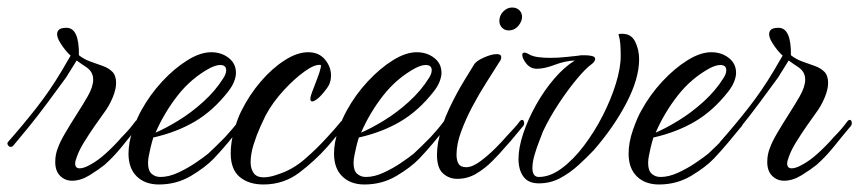

<svg xmlns="http://www.w3.org/2000/svg" viewBox="-32 -476 2287 511"><path d="M160 5Q141 5 128 -8Q115 -21 115 -45Q115 -56 117 -65.5Q119 -75 122 -82Q127 -97 141 -121Q155 -145 172 -171.5Q189 -198 201 -219Q216 -245 216 -264Q216 -285 198 -297Q191 -302 184 -306.5Q177 -311 172 -315L144 -270Q120 -237 94 -202Q68 -167 44 -137.5Q20 -108 3 -88Q0 -85 -3 -85Q-8 -85 -11 -90Q-14 -95 -10 -99Q29 -143 65 -189Q101 -235 132 -287L156 -328Q152 -331 143.5 -341Q135 -351 127.5 -363.5Q120 -376 120 -385Q120 -393 125.5 -397.5Q131 -402 145 -402Q179 -402 178 -329Q192 -318 209 -312Q226 -306 241.5 -300.5Q257 -295 267 -285Q277 -275 277 -255Q277 -238 267.5 -215.5Q258 -193 245 -176Q234 -161 219.5 -140Q205 -119 192 -98Q179 -77 173 -60Q168 -47 168 -41Q168 -28 180 -28Q191 -28 207 -37Q228 -48 250.5 -68.5Q273 -89 292 -111Q303 -122 312 -132.5Q321 -143 329 -154Q332 -157 334 -157Q340 -157 340 -148Q340 -143 336 -139Q315 -114 293 -86.5Q271 -59 246 -37Q231 -25 207 -10Q183 5 160 5Z M391 15Q354 15 332 -6.5Q310 -28 310 -67Q310 -97 321.5 -130Q333 -163 344 -182Q367 -224 399.5 -259Q432 -294 466.5 -315.5Q501 -337 530 -337Q557 -337 576.5 -322Q596 -307 596 -282Q596 -272 591 -259Q586 -246 575 -232Q535 -181 486.5 -152.5Q438 -124 376 -110Q372 -97 369 -84.5Q366 -72 364 -61Q363 -56 362.5 -51.5Q362 -47 362 -42Q362 -22 371.5 -13.5Q381 -5 395 -5Q417 -5 442 -16.5Q467 -28 489 -43Q511 -58 522 -67Q533 -77 543.5 -87.5Q554 -98 567 -111Q577 -122 586 -132.5Q595 -143 603 -154Q606 -157 608 -157Q614 -157 614 -148Q614 -143 610 -139Q592 -117 574 -95.5Q556 -74 537 -54Q515 -31 476.5 -8Q438 15 391 15ZM382 -123Q408 -134 442.5 -155Q477 -176 509.5 -205.5Q542 -235 563 -269Q570 -280 570 -289Q570 -303 554 -303Q543 -303 527 -295Q477 -268 441 -222Q405 -176 382 -123Z M669 15Q630 15 606 -5Q582 -25 582 -68Q582 -98 591.5 -130.5Q601 -163 611 -182Q632 -224 662 -259Q692 -294 725.5 -315.5Q759 -337 788 -337Q817 -337 833 -317.5Q849 -298 849 -275Q849 -255 838 -241Q824 -222 814 -214Q804 -206 799 -206Q794 -206 794 -213Q794 -219 799 -232Q801 -238 807 -253Q813 -268 818 -283Q823 -298 822 -303Q807 -306 779.5 -286.5Q752 -267 723 -235.5Q694 -204 675 -169Q671 -161 661 -139Q651 -117 643 -91.5Q635 -66 635 -44Q635 -27 643 -15.5Q651 -4 670 -4Q686 -4 708 -12Q746 -24 778.5 -52Q811 -80 839 -111Q849 -122 858 -132Q867 -142 875 -152Q877 -154 878.5 -155.5Q880 -157 881 -157Q886 -157 886 -149Q886 -142 882 -137Q872 -124 861 -111Q850 -98 839 -85Q806 -48 764.5 -16.5Q723 15 669 15Z M938 15Q901 15 879 -6.5Q857 -28 857 -67Q857 -97 868.5 -130Q880 -163 891 -182Q914 -224 946.5 -259Q979 -294 1013.5 -315.5Q1048 -337 1077 -337Q1104 -337 1123.5 -322Q1143 -307 1143 -282Q1143 -272 1138 -259Q1133 -246 1122 -232Q1082 -181 1033.5 -152.5Q985 -124 923 -110Q919 -97 916 -84.5Q913 -72 911 -61Q910 -56 909.5 -51.5Q909 -47 909 -42Q909 -22 918.5 -13.5Q928 -5 942 -5Q964 -5 989 -16.5Q1014 -28 1036 -43Q1058 -58 1069 -67Q1080 -77 1090.5 -87.5Q1101 -98 1114 -111Q1124 -122 1133 -132.5Q1142 -143 1150 -154Q1153 -157 1155 -157Q1161 -157 1161 -148Q1161 -143 1157 -139Q1139 -117 1121 -95.5Q1103 -74 1084 -54Q1062 -31 1023.5 -8Q985 15 938 15ZM929 -123Q955 -134 989.5 -155Q1024 -176 1056.5 -205.5Q1089 -235 1110 -269Q1117 -280 1117 -289Q1117 -303 1101 -303Q1090 -303 1074 -295Q1024 -268 988 -222Q952 -176 929 -123Z M1322 -395Q1311 -395 1304 -402.5Q1297 -410 1297 -420Q1297 -435 1307.5 -445.5Q1318 -456 1331 -456Q1344 -456 1351.5 -447.5Q1359 -439 1357 -426Q1354 -413 1344.5 -404Q1335 -395 1322 -395ZM1185 0Q1163 0 1147 -14.5Q1131 -29 1131 -64Q1131 -79 1134 -97Q1143 -144 1163.5 -187Q1184 -230 1203.5 -261.5Q1223 -293 1229 -303Q1234 -313 1255 -322.5Q1276 -332 1290 -332Q1302 -332 1302 -324Q1302 -317 1297 -311Q1282 -287 1262.5 -256.5Q1243 -226 1225 -192Q1207 -158 1195 -125Q1183 -92 1183 -64Q1183 -49 1188.5 -40Q1194 -31 1209 -31Q1225 -31 1246 -46.5Q1267 -62 1286.5 -81.5Q1306 -101 1315 -112Q1325 -123 1334.5 -133Q1344 -143 1352 -154Q1355 -157 1357 -157Q1363 -157 1363 -148Q1363 -143 1359 -139Q1348 -126 1337 -112.5Q1326 -99 1314 -86Q1298 -67 1278 -47Q1258 -27 1235 -13.5Q1212 0 1185 0Z M1402 12Q1374 12 1361 -6Q1348 -24 1348 -53Q1348 -83 1360.5 -120.5Q1373 -158 1394.5 -196.5Q1416 -235 1443 -266.5Q1470 -298 1498 -315Q1472 -314 1444.5 -303.5Q1417 -293 1397 -293Q1380 -293 1369 -306.5Q1358 -320 1358 -330Q1358 -336 1364 -336Q1368 -336 1375 -332Q1385 -326 1400 -324Q1415 -322 1432 -322Q1455 -322 1476.5 -324.5Q1498 -327 1509 -328Q1512 -329 1516 -329Q1520 -329 1524 -329Q1535 -329 1543.5 -327Q1552 -325 1552 -319Q1552 -312 1541 -304Q1527 -294 1503.5 -266Q1480 -238 1455.5 -201Q1431 -164 1413 -126Q1411 -120 1404 -102.5Q1397 -85 1391 -65Q1385 -45 1385 -29Q1385 -5 1402 -5Q1432 -5 1463 -28Q1494 -51 1522 -88Q1550 -125 1572 -168Q1594 -211 1607 -253Q1620 -295 1620 -327Q1620 -344 1619 -358Q1618 -372 1614 -385Q1617 -386 1620 -386Q1623 -386 1625 -386Q1648 -386 1658.5 -365Q1669 -344 1669 -318Q1669 -267 1635.5 -202.5Q1602 -138 1548 -76Q1530 -57 1507.5 -36.5Q1485 -16 1459 -2Q1433 12 1402 12Z M1722 15Q1685 15 1663 -6.5Q1641 -28 1641 -67Q1641 -97 1652.5 -130Q1664 -163 1675 -182Q1698 -224 1730.5 -259Q1763 -294 1797.5 -315.5Q1832 -337 1861 -337Q1888 -337 1907.5 -322Q1927 -307 1927 -282Q1927 -272 1922 -259Q1917 -246 1906 -232Q1866 -181 1817.5 -152.5Q1769 -124 1707 -110Q1703 -97 1700 -84.5Q1697 -72 1695 -61Q1694 -56 1693.5 -51.5Q1693 -47 1693 -42Q1693 -22 1702.5 -13.5Q1712 -5 1726 -5Q1748 -5 1773 -16.5Q1798 -28 1820 -43Q1842 -58 1853 -67Q1864 -77 1874.5 -87.5Q1885 -98 1898 -111Q1908 -122 1917 -132.5Q1926 -143 1934 -154Q1937 -157 1939 -157Q1945 -157 1945 -148Q1945 -143 1941 -139Q1923 -117 1905 -95.5Q1887 -74 1868 -54Q1846 -31 1807.5 -8Q1769 15 1722 15ZM1713 -123Q1739 -134 1773.5 -155Q1808 -176 1840.5 -205.5Q1873 -235 1894 -269Q1901 -280 1901 -289Q1901 -303 1885 -303Q1874 -303 1858 -295Q1808 -268 1772 -222Q1736 -176 1713 -123Z M2055 5Q2036 5 2023 -8Q2010 -21 2010 -45Q2010 -56 2012 -65.5Q2014 -75 2017 -82Q2022 -97 2036 -121Q2050 -145 2067 -171.5Q2084 -198 2096 -219Q2111 -245 2111 -264Q2111 -285 2093 -297Q2086 -302 2079 -306.5Q2072 -311 2067 -315L2039 -270Q2015 -237 1989 -202Q1963 -167 1939 -137.5Q1915 -108 1898 -88Q1895 -85 1892 -85Q1887 -85 1884 -90Q1881 -95 1885 -99Q1924 -143 1960 -189Q1996 -235 2027 -287L2051 -328Q2047 -331 2038.5 -341Q2030 -351 2022.5 -363.5Q2015 -376 2015 -385Q2015 -393 2020.5 -397.5Q2026 -402 2040 -402Q2074 -402 2073 -329Q2087 -318 2104 -312Q2121 -306 2136.5 -300.5Q2152 -295 2162 -285Q2172 -275 2172 -255Q2172 -238 2162.5 -215.5Q2153 -193 2140 -176Q2129 -161 2114.5 -140Q2100 -119 2087 -98Q2074 -77 2068 -60Q2063 -47 2063 -41Q2063 -28 2075 -28Q2086 -28 2102 -37Q2123 -48 2145.5 -68.5Q2168 -89 2187 -111Q2198 -122 2207 -132.5Q2216 -143 2224 -154Q2227 -157 2229 -157Q2235 -157 2235 -148Q2235 -143 2231 -139Q2210 -114 2188 -86.5Q2166 -59 2141 -37Q2126 -25 2102 -10Q2078 5 2055 5Z"/></svg>

Font: Birthstone
Style: Regular
Weight: 400
Designer: Robert E. Leuschke
Foundry: Robert E. Leuschke
Version: Version 1.013; ttfautohint (v1.8.3)